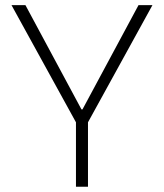

<svg xmlns="http://www.w3.org/2000/svg" viewBox="-20 -713 626 733"><path d="M270 0V-246.1L23.9 -693.4H77.1L291 -295.4H294.9L508.8 -693.4H562L315.9 -246.1V0Z"/></svg>

Font: Cascadia Mono NF ExtraLight
Style: Regular
Weight: 200
Monospace: yes
Designer: Aaron Bell
Foundry: Saja Typeworks
Version: Version 2404.023; ttfautohint (v1.8.4)